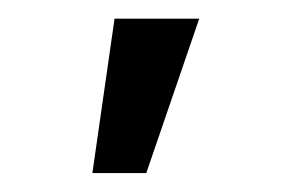

<svg xmlns="http://www.w3.org/2000/svg" viewBox="-20 -793 307 207"><path d="M79.6 -606.4 103.5 -772.9H194.8L137.7 -606.4Z"/></svg>

Font: Sahel VF Regular
Style: Regular
Weight: 400
Foundry: Saber Rastikerdar (saber.rastikerdar@gmail.com)
Version: Version 3.4.0